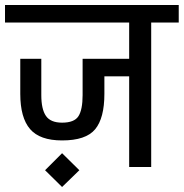

<svg xmlns="http://www.w3.org/2000/svg" viewBox="-30 -667 734 767"><path d="M0 0ZM684 -647V-577H574V0H486V-362H387V-292Q387 -195 350 -150.5Q313 -106 218 -106Q129 -106 90 -151.5Q51 -197 51 -292V-432H135V-287Q135 -231 153.5 -204Q172 -177 218 -177Q267 -177 283.5 -203Q300 -229 300 -287V-432H486V-577H-10V-647ZM150 13 218 -55 287 13 218 80Z"/></svg>

Font: Biryani
Style: Regular
Weight: 400
Designer: Dan Reynolds and Mathieu Réguer
Foundry: Dan Reynolds and Mathieu Réguer
Version: Version 1.004; ttfautohint (v1.1) -l 5 -r 5 -G 72 -x 0 -D la